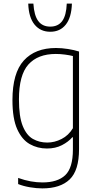

<svg xmlns="http://www.w3.org/2000/svg" viewBox="-20 -814 536 1064"><path d="M214.5 230Q182.5 230 145.8 223.8Q109 217.5 80.5 206V172Q117 185 150.2 191Q183.5 197 215 197Q299 197 341.5 156.8Q384 116.5 384 14.5V-53.5H381Q359 -28 323.2 -9.5Q287.5 9 240 9Q188 9 144.8 -15.5Q101.5 -40 75.2 -98.5Q49 -157 49 -259Q49 -409.5 112 -478.8Q175 -548 290 -548Q322 -548 356.8 -542.5Q391.5 -537 418 -528.5V12Q418 130.5 366.2 180.2Q314.5 230 214.5 230ZM242 -24Q282.5 -24 321.2 -43.8Q360 -63.5 384 -103.5V-503.5Q366 -508 340.2 -511.5Q314.5 -515 289 -515Q190 -515 137.5 -456.8Q85 -398.5 85 -263Q85 -167.5 106 -115.8Q127 -64 162.5 -44Q198 -24 242 -24ZM258.5 -638Q204 -638 171.5 -677.8Q139 -717.5 136.5 -794H165Q169 -728.5 192 -697.5Q215 -666.5 258.5 -666.5Q302 -666.5 324.8 -697.5Q347.5 -728.5 350 -794H378.5Q376 -717 344.5 -677.5Q313 -638 258.5 -638Z"/></svg>

Font: Encode Sans SemiCondensed SemiCondensed Thin
Style: Regular
Weight: 100
Width: 4
Designer: Multiple Designers
Foundry: Impallari Type
Version: Version 3.000; ttfautohint (v1.8.3) -l 8 -r 50 -G 200 -x 14 